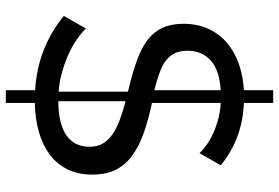

<svg xmlns="http://www.w3.org/2000/svg" viewBox="-170 -685 962 662"><g transform="rotate(90 311.0 -354.0)"><path d="M508 -561Q496 -574 478 -586.5Q460 -599 436.5 -609.5Q413 -620 386 -626.5Q359 -633 335 -634V-397L353 -393Q408 -380 447 -365.5Q486 -351 517.5 -328Q549 -305 565.5 -272Q582 -239 582 -191Q582 -141 563 -104Q544 -67 511 -43Q478 -19 432.5 -6.5Q387 6 335 7V107H291V6Q145 -3 35 -93L78 -169Q93 -154 115 -138.5Q137 -123 165.5 -110Q194 -97 227 -87.5Q260 -78 296 -75V-314L281 -318Q227 -331 186 -346Q145 -361 117.5 -382Q90 -403 76 -433Q62 -463 62 -505Q62 -553 79 -590.5Q96 -628 126.5 -654.5Q157 -681 199 -696Q241 -711 291 -714V-815H335V-714Q401 -711 454.5 -690Q508 -669 550 -634ZM486 -182Q486 -208 475.5 -226.5Q465 -245 445 -259.5Q425 -274 396 -285Q367 -296 329 -306V-74Q404 -74 445 -101Q486 -128 486 -182ZM155 -519Q155 -494 163.5 -476Q172 -458 189 -445Q206 -432 233 -422.5Q260 -413 291 -405V-634Q223 -630 189 -600Q155 -570 155 -519Z"/></g></svg>

Font: IngvarSans
Style: Regular
Weight: 500
Version: Version 3.000